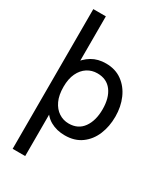

<svg xmlns="http://www.w3.org/2000/svg" viewBox="-240 -844 1012 1180"><g transform="rotate(30 266.5 -254.0)"><path d="M57.5 241.5V-750H146.5V-386.5L119 -400.5Q151 -449.5 193.8 -474.8Q236.5 -500 293 -500Q360 -500 407.5 -465.5Q455 -431 480.2 -373.2Q505.5 -315.5 505.5 -245Q505.5 -175 481.5 -117.2Q457.5 -59.5 410 -24.8Q362.5 10 293 10Q235 10 191 -14.8Q147 -39.5 124.5 -88.5L146.5 -102V241.5ZM277.5 -65Q344 -65 379.5 -114.8Q415 -164.5 415 -245Q415 -326 379.5 -373.5Q344 -421 277.5 -421Q238.5 -421 206.8 -400.8Q175 -380.5 156.2 -341.2Q137.5 -302 137.5 -245Q137.5 -186.5 156.2 -146.5Q175 -106.5 206.8 -85.8Q238.5 -65 277.5 -65Z"/></g></svg>

Font: Cabin
Style: Regular
Weight: 400
Width: 4
Designer: Pablo Impallari
Foundry: Pablo Impallari. http://www.impallari.com Igino Marini. http://www.ikern.com
Version: Version 3.001